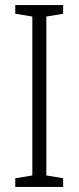

<svg xmlns="http://www.w3.org/2000/svg" viewBox="-20 -734 309 754"><path d="M228 0H40V-34L107 -45V-669L40 -680V-714H228V-680L162 -669V-45L228 -34Z"/></svg>

Font: Noto Sans Sinhala UI Condensed Light
Style: Regular
Weight: 300
Width: 3
Designer: Jelle Bosma - Monotype Design Team
Foundry: Monotype Imaging Inc.
Version: Version 2.006; ttfautohint (v1.8.4.7-5d5b)